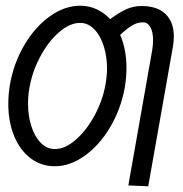

<svg xmlns="http://www.w3.org/2000/svg" viewBox="-20 -575 640 671"><path d="M9 -212Q9 -246 15 -281Q28.5 -356 65.8 -418.8Q103 -481.5 154.5 -518.2Q206 -555 260.5 -555Q291 -555 317.5 -542.8Q344 -530.5 365 -508Q395 -530.5 420.2 -542.2Q445.5 -554 475 -554Q529.5 -554 558.5 -526Q587.5 -498 587.5 -447.5Q587.5 -431 584.5 -413L534.5 -130L498 76L428.5 73L512 -400Q515 -419 515 -434Q515 -463 505.5 -480Q496 -497 480 -497Q459.5 -497 440.8 -485.5Q422 -474 400 -453Q422 -402 422 -337Q422 -304.5 416 -269Q402.5 -194 365.2 -131Q328 -68 276.5 -31Q225 6 171.5 6Q123.5 6 86.5 -22.2Q49.5 -50.5 29.2 -100.2Q9 -150 9 -212ZM349 -281Q354 -311 354 -335Q354 -378 342.2 -414.8Q330.5 -451.5 309 -473.2Q287.5 -495 260 -495Q224 -495 186.5 -462.5Q149 -430 121 -377.8Q93 -325.5 83 -269Q78 -242 78 -213Q78 -169.5 89.8 -133.2Q101.5 -97 122.8 -75.5Q144 -54 172 -54Q207.5 -54 245 -86.8Q282.5 -119.5 310.8 -172Q339 -224.5 349 -281Z"/></svg>

Font: JuliaMono Italic
Style: Regular
Weight: 400
Italic angle: -9°
Monospace: yes
Designer: cormullion
Foundry: corm
Version: Version 0.049; ttfautohint (v1.8.4)